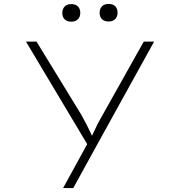

<svg xmlns="http://www.w3.org/2000/svg" viewBox="-20 -733 922 983"><path d="M303 230 438 -16 448 41 113 -520H167L396 -146Q421 -101 439 -63.5Q457 -26 468 3L442 -19Q456 -47 466.5 -70.5Q477 -94 491 -119L716 -520H769L487 -10L355 230ZM536 -623Q514 -623 502 -635Q490 -647 490 -668Q490 -688 502 -700.5Q514 -713 536 -713Q558 -713 570 -701Q582 -689 582 -668Q582 -648 570 -635.5Q558 -623 536 -623ZM345 -622Q323 -622 311 -634Q299 -646 299 -667Q299 -687 311 -699.5Q323 -712 345 -712Q367 -712 379 -700Q391 -688 391 -667Q391 -647 379 -634.5Q367 -622 345 -622Z"/></svg>

Font: Lexend Zetta ExtraLight
Style: Regular
Weight: 250
Version: Version 1.007